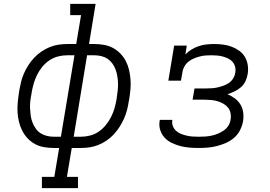

<svg xmlns="http://www.w3.org/2000/svg" viewBox="-20 -755 1390 990"><path d="M196 215V157H260L285 8H257Q232 8 206.5 3.5Q181 -1 160 -12.5Q139 -24 122.5 -41.5Q106 -59 95 -80.5Q84 -102 78 -126Q72 -150 70.5 -175.5Q69 -201 71.5 -227Q74 -253 78 -278L79 -287Q83 -309 88.5 -332Q94 -355 103.5 -376.5Q113 -398 126 -418.5Q139 -439 156 -457Q173 -475 193.5 -489Q214 -503 236 -512Q258 -521 281 -524.5Q304 -528 327 -528H373L398 -677H342V-735H473L439 -528H466Q492 -528 517 -523.5Q542 -519 563 -507.5Q584 -496 601 -478.5Q618 -461 629 -439.5Q640 -418 645.5 -394Q651 -370 653 -344.5Q655 -319 652.5 -293Q650 -267 646 -242L644 -233Q641 -211 635 -188Q629 -165 619.5 -143.5Q610 -122 597 -101.5Q584 -81 567.5 -63Q551 -45 530.5 -31Q510 -17 488 -8Q466 1 443 4.5Q420 8 397 8H350L325 157H382V215ZM257 -50H294L364 -470H327Q303 -470 279.5 -464Q256 -458 235 -444Q214 -430 198 -410.5Q182 -391 171 -368.5Q160 -346 153.5 -323Q147 -300 143 -277L142 -269Q138 -250 136 -231.5Q134 -213 135 -194.5Q136 -176 138.5 -158Q141 -140 147.5 -123.5Q154 -107 164 -92.5Q174 -78 188.5 -68.5Q203 -59 221 -54.5Q239 -50 257 -50ZM360 -50H397Q420 -50 444 -56Q468 -62 488.5 -76Q509 -90 525 -109.5Q541 -129 552.5 -151.5Q564 -174 570.5 -197Q577 -220 581 -243L582 -251Q585 -270 587 -288.5Q589 -307 588.5 -325.5Q588 -344 585 -362Q582 -380 576 -396.5Q570 -413 559.5 -427.5Q549 -442 535 -451.5Q521 -461 503 -465.5Q485 -470 466 -470H429Z M1005 8Q981 8 956.5 6Q932 4 909.5 -2Q887 -8 866 -18Q845 -28 829.5 -44.5Q814 -61 806.5 -83.5Q799 -106 803 -130Q803 -132 803.5 -134Q804 -136 805 -137H869Q869 -136 869 -135Q869 -134 868 -133Q866 -118 872 -103.5Q878 -89 889 -79.5Q900 -70 914 -64.5Q928 -59 943 -55.5Q958 -52 973.5 -51Q989 -50 1005 -50Q1021 -50 1037.5 -51Q1054 -52 1070.5 -55.5Q1087 -59 1103 -65.5Q1119 -72 1133.5 -82Q1148 -92 1157.5 -107Q1167 -122 1169 -139Q1172 -156 1168.5 -172.5Q1165 -189 1155 -201Q1145 -213 1130.5 -221Q1116 -229 1100.5 -233.5Q1085 -238 1068 -239.5Q1051 -241 1034 -241H973L983 -299H1043Q1058 -299 1073 -300Q1088 -301 1103 -304.5Q1118 -308 1133 -313.5Q1148 -319 1161 -328Q1174 -337 1182.5 -351Q1191 -365 1193 -380Q1196 -395 1192.5 -409.5Q1189 -424 1180 -435Q1171 -446 1158 -452.5Q1145 -459 1131 -463Q1117 -467 1102 -468.5Q1087 -470 1072 -470Q1057 -470 1041.5 -469Q1026 -468 1010.5 -464Q995 -460 980.5 -454Q966 -448 953 -438Q940 -428 931.5 -413.5Q923 -399 921 -384L913 -339H848L878 -520H943L936 -474Q950 -489 968 -500Q986 -511 1006 -517.5Q1026 -524 1045.5 -526Q1065 -528 1084 -528Q1108 -528 1131 -525Q1154 -522 1175 -514Q1196 -506 1214 -493Q1232 -480 1243 -461Q1254 -442 1257.5 -419Q1261 -396 1257 -373Q1254 -354 1245.5 -336Q1237 -318 1222 -305Q1207 -292 1189 -283.5Q1171 -275 1153 -269Q1173 -261 1190.5 -248Q1208 -235 1219.5 -216.5Q1231 -198 1234 -175Q1237 -152 1233 -129Q1229 -106 1217.5 -83.5Q1206 -61 1187 -44.5Q1168 -28 1145 -18Q1122 -8 1098.5 -2Q1075 4 1051.5 6Q1028 8 1005 8Z"/></svg>

Font: Iosevka Etoile Light Oblique
Style: Regular
Weight: 300
Italic angle: -9°
Designer: Belleve Invis
Foundry: Belleve Invis
Version: Version 15.5.2; ttfautohint (v1.8.4)